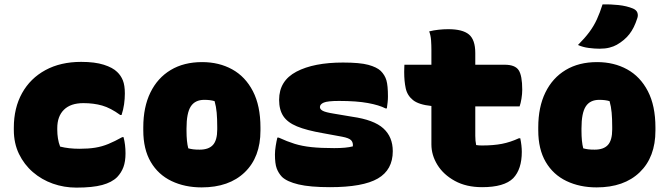

<svg xmlns="http://www.w3.org/2000/svg" viewBox="-20 -842 3040 875"><path d="M350 -560Q412 -560 453 -547Q494 -534 514 -514Q531 -498 540 -475.5Q549 -453 549 -416Q549 -392 545.5 -367Q542 -342 534 -318H528Q484 -350 445.5 -361Q407 -372 360 -372Q302 -372 271.5 -342Q241 -312 241 -258V-250Q241 -231 244 -211.5Q247 -192 254 -174Q293 -164 343 -164Q383 -164 414 -169Q445 -174 474 -186Q503 -198 537 -217H543Q552 -183 552 -143Q552 -106 542.5 -80.5Q533 -55 514 -35Q490 -11 446 1Q402 13 328 13Q272 13 221 -5Q170 -23 130 -57.5Q90 -92 66.5 -140.5Q43 -189 43 -250V-260Q43 -350 80.5 -417.5Q118 -485 187 -522.5Q256 -560 350 -560Z M901 -559Q978 -559 1038 -526Q1098 -493 1132.5 -426.5Q1167 -360 1167 -261V-247Q1167 -126 1095.5 -57Q1024 12 899 12Q822 12 761.5 -17Q701 -46 667 -104Q633 -162 633 -248V-262Q633 -354 665.5 -420.5Q698 -487 758 -523Q818 -559 901 -559ZM911 -387Q869 -387 849.5 -357Q830 -327 830 -257V-246Q830 -221 832 -201Q834 -181 838 -166Q849 -163 860.5 -161.5Q872 -160 890 -160Q931 -160 950.5 -181.5Q970 -203 970 -252V-263Q970 -301 967.5 -328.5Q965 -356 958 -381Q939 -387 911 -387Z M1503 -167Q1531 -167 1552 -169Q1573 -171 1588 -175Q1590 -192 1580.5 -202.5Q1571 -213 1539 -219L1452 -235Q1377 -248 1333.5 -266Q1290 -284 1271 -313Q1252 -342 1252 -387Q1252 -474 1331 -515.5Q1410 -557 1543 -557Q1620 -557 1658.5 -546.5Q1697 -536 1715 -519Q1734 -500 1741 -476Q1748 -452 1748 -402Q1748 -389 1746.5 -375.5Q1745 -362 1743 -348H1737Q1708 -363 1656.5 -372.5Q1605 -382 1525 -382Q1473 -382 1455.5 -374.5Q1438 -367 1438 -354Q1438 -344 1451 -337Q1464 -330 1502 -324L1585 -310Q1684 -296 1727 -257Q1770 -218 1770 -153Q1770 -68 1702 -28.5Q1634 11 1484 11Q1393 11 1340.5 -1.5Q1288 -14 1265 -36Q1249 -53 1241 -74.5Q1233 -96 1233 -138Q1233 -155 1236.5 -177Q1240 -199 1244 -215H1250Q1289 -197 1323 -186.5Q1357 -176 1399.5 -171.5Q1442 -167 1503 -167Z M1823 -547H1946V-615Q1946 -636 1944.5 -658Q1943 -680 1936 -699Q1956 -704 1978.5 -706.5Q2001 -709 2023 -709Q2088 -709 2117 -685Q2146 -661 2146 -600V-547H2280Q2327 -547 2343.5 -522.5Q2360 -498 2360 -433Q2360 -414 2356.5 -392.5Q2353 -371 2348 -357H2146V-223Q2146 -211 2147 -200.5Q2148 -190 2150 -181Q2156 -180 2162.5 -179.5Q2169 -179 2176 -179Q2229 -179 2267.5 -186.5Q2306 -194 2345 -212H2351Q2358 -178 2358 -150Q2358 -71 2319 -30Q2278 11 2177 11Q2105 11 2053 -17.5Q2001 -46 1973.5 -90.5Q1946 -135 1946 -184V-359Q1888 -365 1862 -386Q1836 -407 1829 -439.5Q1822 -472 1822 -514Q1822 -528 1822.5 -535Q1823 -542 1823 -547Z M2701 -559Q2778 -559 2838 -526Q2898 -493 2932.5 -426.5Q2967 -360 2967 -261V-247Q2967 -126 2895.5 -57Q2824 12 2699 12Q2622 12 2561.5 -17Q2501 -46 2467 -104Q2433 -162 2433 -248V-262Q2433 -354 2465.5 -420.5Q2498 -487 2558 -523Q2618 -559 2701 -559ZM2711 -387Q2669 -387 2649.5 -357Q2630 -327 2630 -257V-246Q2630 -221 2632 -201Q2634 -181 2638 -166Q2649 -163 2660.5 -161.5Q2672 -160 2690 -160Q2731 -160 2750.5 -181.5Q2770 -203 2770 -252V-263Q2770 -301 2767.5 -328.5Q2765 -356 2758 -381Q2739 -387 2711 -387ZM2726 -822Q2761 -823 2798.5 -819Q2836 -815 2865 -803Q2881 -796 2885 -783.5Q2889 -771 2884 -758Q2870 -714 2848 -686Q2826 -658 2791 -638Q2777 -630 2757.5 -625Q2738 -620 2712 -620Q2690 -620 2663 -623.5Q2636 -627 2614 -637Q2645 -668 2665.5 -695.5Q2686 -723 2700 -753.5Q2714 -784 2726 -822Z"/></svg>

Font: Recursive Mn Csl St Blk
Style: Regular
Weight: 900
Monospace: yes
Version: Version 1.079;hotconv 1.0.112;makeotfexe 2.5.65598; ttfautoh